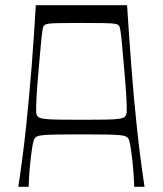

<svg xmlns="http://www.w3.org/2000/svg" viewBox="-20 -720 628 740"><path d="M50.6 0Q68.1 -114.9 80.4 -230.5Q92.6 -346.1 101.9 -463.4Q111.1 -580.6 118 -700H469.7Q477.4 -580.6 486.3 -463.4Q495.1 -346.1 507.4 -230.5Q519.7 -114.9 537.1 0H497.3Q497.3 -8.3 495.6 -37.5Q493.9 -66.7 490.4 -99Q487 -130.9 482.6 -157.4Q478.3 -183.9 471.9 -189.6Q468.7 -192.6 462.9 -195.1Q457.1 -197.6 440.2 -199.2Q423.3 -200.9 388.8 -201.5Q354.3 -202.1 293.9 -202.1Q233.4 -202.1 198.9 -201.5Q164.4 -200.9 147.5 -199.2Q130.6 -197.6 124.8 -195.1Q119 -192.6 115.9 -189.6Q109.6 -183.9 105.1 -157.4Q100.7 -130.9 97.3 -99Q93.9 -66.7 92.1 -37.5Q90.4 -8.3 90.4 0ZM293.9 -258.4Q352.1 -258.4 386.4 -259Q420.7 -259.6 438.2 -262.1Q455.7 -264.6 461.4 -270.4Q467.1 -276.3 468.4 -287Q469.1 -305.7 466.9 -347.2Q464.6 -388.7 458.6 -454.4Q453.4 -513.4 450.4 -547Q447.3 -580.6 445 -596Q442.7 -611.4 441.1 -616.1Q439.6 -620.7 436.7 -622.7Q432.6 -627 421.6 -628.6Q410.7 -630.3 381.8 -630.9Q352.9 -631.6 293.9 -631.6Q234.9 -631.6 205.9 -630.9Q177 -630.3 166.6 -628.6Q156.1 -627 151 -622.7Q148.1 -620.7 146.6 -616.1Q145 -611.4 142.7 -596Q140.4 -580.6 137.4 -547Q134.3 -513.4 129.1 -454.4Q123.1 -388.7 120.9 -347.2Q118.7 -305.7 119.3 -287Q120.6 -276.3 126.3 -270.4Q132 -264.6 149.5 -262.1Q167 -259.6 201.3 -259Q235.6 -258.4 293.9 -258.4Z"/></svg>

Font: Ojuju ExtraLight
Style: Regular
Weight: 200
Designer: Chisaokwu Joboson, Mirko Velimirovic
Foundry: Udi Foundry
Version: Version 1.000